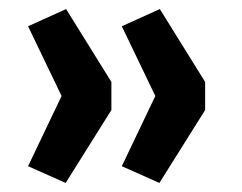

<svg xmlns="http://www.w3.org/2000/svg" viewBox="-20 -478 534 424"><path d="M125 -74 42 -111 116 -266 42 -420 126 -458 226 -297V-235ZM332 -74 249 -111 323 -266 249 -420 333 -458 433 -297V-235Z"/></svg>

Font: Nunito Sans
Style: Bold
Weight: 700
Designer: Vernon Adams
Foundry: Vernon Adams
Version: Version 3.101; ttfautohint (v1.8.4.7-5d5b);gftools[0.9.27]